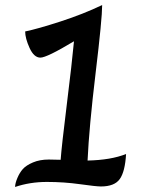

<svg xmlns="http://www.w3.org/2000/svg" viewBox="-20 -722 571 763"><path d="M174 -88 221 -87Q225 -142 245.5 -307Q266 -472 274 -558Q166 -493 140.5 -493Q115 -493 97.5 -531.5Q80 -570 80 -597Q129 -607 220 -636.5Q311 -666 386 -702Q386 -648 360 -432Q334 -216 328 -84Q421 -86 481 -110Q477 -40 456 -10.5Q435 19 381 19Q362 19 298 10Q234 1 166.5 1Q99 1 40 21Q40 7 49 -14.5Q58 -36 71 -50.5Q84 -65 111 -76.5Q138 -88 174 -88Z"/></svg>

Font: Merienda
Style: Regular
Weight: 400
Designer: Eduardo Rodriguez Tunni
Foundry: Eduardo Rodriguez Tunni
Version: Version 1.001